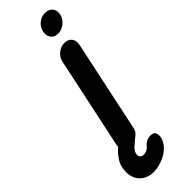

<svg xmlns="http://www.w3.org/2000/svg" viewBox="-332 -733 913 913"><g transform="rotate(-45 124.0 -276.5)"><path d="M127 -504Q132 -529 152.5 -545Q173 -561 196 -561Q221 -561 233.5 -545Q246 -529 241 -504L144 -47Q143 -42 142 -38.5Q141 -35 139 -30Q138 -28 136.5 -24.5Q135 -21 131 -18Q126 -12 119.5 -7Q113 -2 108 2H109Q103 7 97.5 11.5Q92 16 87 21V20Q68 38 66 49Q62 67 69 74.5Q76 82 87 82Q112 82 127 62Q135 52 146 46.5Q157 41 167.5 40Q178 39 187 41.5Q196 44 200 50Q207 65 203 83Q197 106 181 123.5Q165 141 144.5 152Q124 163 102.5 168.5Q81 174 65 174Q41 174 21 165.5Q1 157 -12 140.5Q-25 124 -29 101Q-33 78 -27 49Q-25 39 -19 26.5Q-13 14 -3 2Q2 -6 11 -15Q20 -24 28 -31Q28 -37 30 -47ZM207 -613Q182 -613 170 -630Q158 -647 163 -670Q168 -695 187.5 -711Q207 -727 232 -727Q257 -727 270 -711Q283 -695 278 -670Q273 -647 252.5 -630Q232 -613 207 -613Z"/></g></svg>

Font: VDS
Style: Bold Italic
Weight: 700
Designer: artmaker
Foundry: artmaker
Version: Version 1.000 2009 initial release